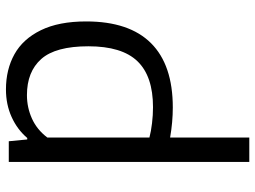

<svg xmlns="http://www.w3.org/2000/svg" viewBox="-126 -722 858 645"><g transform="rotate(90 302.5 -399.0)"><path d="M51.5 -260Q51.5 -404.5 124.5 -477.8Q197.5 -551 340.5 -551Q389.5 -551 441.5 -542V-808H523.5V0H454L448 -62H443Q414.5 -28.5 372.5 -9.5Q330.5 9.5 280 9.5Q213 9.5 161.8 -19Q110.5 -47.5 81 -107.8Q51.5 -168 51.5 -260ZM441.5 -129.5V-472.5Q420.5 -478 393.5 -481.2Q366.5 -484.5 339.5 -484.5Q235.5 -484.5 185.2 -432.2Q135 -380 135 -267.5Q135 -157 177.8 -109Q220.5 -61 299 -61Q340.5 -61 377.8 -77.8Q415 -94.5 441.5 -129.5Z"/></g></svg>

Font: Encode Sans Semi Expanded
Style: Regular
Weight: 400
Width: 6
Designer: Multiple Designers
Foundry: Impallari Type
Version: Version 2.000